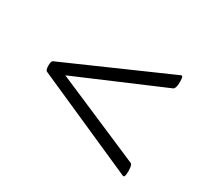

<svg xmlns="http://www.w3.org/2000/svg" viewBox="-83 -462 572 544"><g transform="rotate(30 203.5 -190.0)"><path d="M370 -354Q375 -357 376.5 -347Q378 -337 376.5 -325.5Q375 -314 370 -311L77 -186V-194L370 -68Q375 -67 376.5 -55Q378 -43 376.5 -33Q375 -23 370 -25L36 -173Q31 -176 31 -190.5Q31 -205 36 -207Z"/></g></svg>

Font: Cormorant Medium
Style: Italic
Weight: 500
Italic angle: -10°
Designer: Christian Thalmann (Catharsis Fonts)
Foundry: Catharsis Fonts
Version: Version 4.000